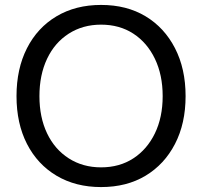

<svg xmlns="http://www.w3.org/2000/svg" viewBox="-20 -742 820 779"><path d="M390 17Q287 17 209.5 -29Q132 -75 89.5 -158Q47 -241 47 -352Q47 -463 89.5 -546.5Q132 -630 209.5 -676Q287 -722 390 -722Q494 -722 570.5 -676Q647 -630 690 -546.5Q733 -463 733 -352Q733 -241 690 -158Q647 -75 570.5 -29Q494 17 390 17ZM390 -63Q465 -63 521 -99.5Q577 -136 608.5 -201Q640 -266 640 -352Q640 -438 608.5 -503.5Q577 -569 521 -605.5Q465 -642 390 -642Q316 -642 259 -605.5Q202 -569 171 -503.5Q140 -438 140 -352Q140 -266 171 -201Q202 -136 259 -99.5Q316 -63 390 -63Z"/></svg>

Font: TikTok Sans 24pt
Style: Regular
Weight: 400
Version: Version 4.000